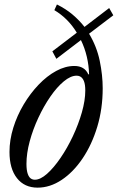

<svg xmlns="http://www.w3.org/2000/svg" viewBox="-20 -830 528 860"><path d="M148.5 10.5Q89.5 10.5 56 -32Q22.5 -74.5 22.5 -149.5Q22.5 -203 39.5 -257.8Q56.5 -312.5 86 -362Q115.5 -411.5 152.8 -450.5Q190 -489.5 231.2 -512Q272.5 -534.5 313 -534.5Q359 -534.5 375.5 -497H379Q378 -537 368.8 -576.2Q359.5 -615.5 342.5 -650.5L232.5 -566.5L214.5 -600L324 -683.5Q285.5 -747.5 223.5 -784.5L235 -810Q274.5 -790.5 305 -764.8Q335.5 -739 358.5 -709.5L469 -794L487.5 -761.5L379 -679Q413.5 -621.5 426.8 -557.2Q440 -493 440 -434.5Q440 -343 415.8 -262.5Q391.5 -182 350 -120.5Q308.5 -59 256.2 -24.2Q204 10.5 148.5 10.5ZM98.5 -96Q98.5 -81.5 100 -70.2Q101.5 -59 104.5 -50.5Q107.5 -42 112 -36.2Q116.5 -30.5 122.5 -27.8Q128.5 -25 136 -25Q161 -25 191 -51.8Q221 -78.5 251.2 -122.8Q281.5 -167 306.5 -220.2Q331.5 -273.5 346.8 -327Q362 -380.5 362 -424.5Q362 -438 360.5 -448.5Q359 -459 355.8 -467Q352.5 -475 348 -480.2Q343.5 -485.5 337.2 -488.2Q331 -491 323 -491Q296.5 -491 265.8 -465.5Q235 -440 205.5 -397.2Q176 -354.5 151.8 -302.5Q127.5 -250.5 113 -196.8Q98.5 -143 98.5 -96Z"/></svg>

Font: Libre Caslon Condensed
Style: Italic
Weight: 400
Italic angle: -22.583°
Designer: Pablo Impallari, Rodrigo Fuenzalida, Katja Schimmel, Ertekin Erdin
Foundry: Pablo Impallari, Rodrigo Fuenzalida
Version: Version 2.000;gftools[0.9.33]